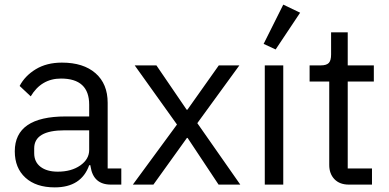

<svg xmlns="http://www.w3.org/2000/svg" viewBox="-20 -799 1682 831"><path d="M217 12Q136 12 90 -30Q44 -72 44 -144Q44 -295 264 -295H366V-346Q366 -459 244 -459Q159 -459 113 -382L65 -427Q88 -471 135 -499.5Q182 -528 248 -528Q341 -528 393.5 -482Q446 -436 446 -354V-70H505V0H460Q384 0 372 -78L371 -84H366Q332 12 217 12ZM230 -56Q289 -56 327.5 -83Q366 -110 366 -150V-235H260Q128 -235 128 -157V-136Q128 -98 155.5 -77Q183 -56 230 -56Z M555 0 746 -260 563 -516H657L788 -324H791L927 -516H1016L834 -266L1020 0H926L792 -202H789L644 0Z M1173 -585 1121 -609 1206 -779 1279 -744ZM1126 0V-516H1206V0Z M1490 0Q1450 0 1427.5 -23.5Q1405 -47 1405 -85V-446H1320V-516H1368Q1393 -516 1403 -526.5Q1413 -537 1413 -563V-659H1485V-516H1598V-446H1485V-70H1590V0Z"/></svg>

Font: Anuphan
Style: Regular
Weight: 400
Designer: Mike Abbink, Paul van der Laan, Pieter van Rosmalen, Mint Tantisuwanna
Foundry: Bold Monday; Cadson Demak
Version: Version 3.002;hotconv 1.0.109;makeotfexe 2.5.65596